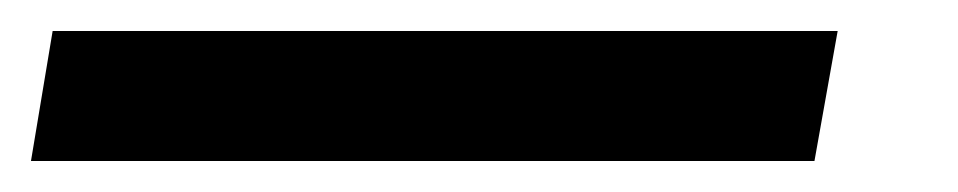

<svg xmlns="http://www.w3.org/2000/svg" viewBox="-92 45 619 124"><path d="M-72 149 -58 65H449L434 149Z"/></svg>

Font: Archivo SemiBold SemiBold
Style: Italic
Weight: 600
Italic angle: -10°
Version: Version 2.001